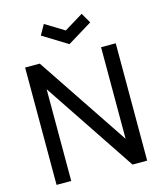

<svg xmlns="http://www.w3.org/2000/svg" viewBox="-134 -1040 965 1138"><g transform="rotate(-15 348.0 -470.5)"><path d="M360 -786 209 -879 244 -941 360 -870 476 -941 512 -879ZM70 0V-720H160L536 -158V-720H626V0H536L160 -563V0Z"/></g></svg>

Font: Manrope Medium
Style: Medium
Weight: 500
Designer: Mikhail Sharanda
Foundry: Mikhail Sharanda
Version: Version 4.000;hotconv 1.0.109;makeotfexe 2.5.65596